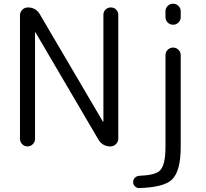

<svg xmlns="http://www.w3.org/2000/svg" viewBox="-20 -792 1085 1009"><path d="M849.6 -702.1V-732.4Q849.6 -749 861.3 -760.7Q873 -772.5 889.6 -772.5Q906.2 -772.5 918 -760.7Q929.7 -749 929.7 -732.4V-702.1Q929.7 -685.5 918 -673.8Q906.2 -662.1 889.6 -662.1Q873 -662.1 861.3 -673.8Q849.6 -685.5 849.6 -702.1ZM849.6 -502Q849.6 -518.6 861.3 -530.3Q873 -542 889.6 -542Q906.2 -542 918 -530.3Q929.7 -518.6 929.7 -502V-19.5Q929.7 111.3 880.9 154.3Q837.9 192.4 711.9 196.3Q710.9 196.3 710.9 196.3Q698.2 196.3 689.5 187.5Q679.7 178.7 679.7 165Q679.7 151.4 689 142.1Q698.2 132.8 711.9 131.8Q793.9 128.9 819.3 105.5Q849.6 77.1 849.6 -19.5ZM85 -62.5V-710.9Q85 -728.5 97.2 -740.7Q109.4 -752.9 127 -752.9Q168 -752.9 189.5 -716.8L520.5 -153.3Q521.5 -152.3 522.5 -152.3Q523.4 -152.3 523.4 -153.3V-713.9Q523.4 -730.5 534.7 -741.7Q545.9 -752.9 562.5 -752.9Q579.1 -752.9 590.3 -741.7Q601.6 -730.5 601.6 -713.9V-64.5Q601.6 -46.9 589.4 -34.7Q577.1 -22.5 560.5 -22.5Q518.6 -22.5 497.1 -58.6L167 -621.1Q166 -622.1 165 -622.1Q164.1 -622.1 164.1 -621.1V-62.5Q164.1 -45.9 152.3 -34.2Q140.6 -22.5 124.5 -22.5Q108.4 -22.5 96.7 -34.2Q85 -45.9 85 -62.5Z"/></svg>

Font: Gen Jyuu Gothic P Normal
Style: Regular
Weight: 300
Designer: [Source Han Sans]
Ryoko NISHIZUKA  (kana & ideographs); Paul D. Hunt (Latin, Greek & Cyrillic); Wenlong ZHANG  (bopomofo
Version: Version 1.002.20150607